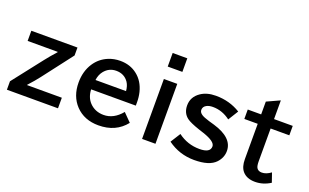

<svg xmlns="http://www.w3.org/2000/svg" viewBox="-93 -1275 2856 1776"><g transform="rotate(20 1335.0 -387.0)"><path d="M59.1 -564.9H513.2V-486.8L287.1 -191.9Q251.5 -145 193.8 -82V-79.1H536.1V24.9H33.2V-58.1L262.2 -351.1Q301.8 -401.9 355 -460.9V-464.8H59.1Z M1204.1 -244.6H764.2Q767.6 -167 813 -118.7Q867.7 -61.5 952.1 -61.5Q1051.8 -61.5 1128.4 -154.8L1206.5 -75.7Q1110.4 45.4 939.9 45.4Q800.3 45.4 714.8 -43.9Q633.3 -129.9 633.3 -265.6Q633.3 -376 686.5 -457.5Q733.9 -529.8 813 -562.5Q867.2 -585 928.7 -585Q1026.9 -585 1096.2 -530.3Q1168 -474.6 1192.9 -374.5Q1204.1 -329.1 1204.1 -278.8ZM1073.2 -339.8Q1069.3 -390.1 1046.9 -423.8Q1004.4 -485.8 924.8 -485.8Q853.5 -485.8 807.6 -428.2Q779.3 -392.6 772.5 -339.8Z M1357.9 -818.8H1502V-685.1H1357.9ZM1363.8 -564.9H1495.6V24.9H1363.8Z M1681.6 -139.2Q1775.9 -68.8 1893.1 -68.8Q1999.5 -68.8 1999.5 -132.3Q1999.5 -180.7 1878.4 -221.2L1827.6 -237.8Q1737.8 -268.1 1704.1 -293Q1649.4 -334 1649.4 -409.7Q1649.4 -493.7 1723.1 -543.9Q1781.7 -584 1870.6 -584Q2005.4 -584 2112.8 -517.1L2050.8 -417Q1971.7 -477.1 1879.4 -477.1Q1841.3 -477.1 1816.9 -463.4Q1786.6 -446.8 1786.6 -415Q1786.6 -390.6 1813 -373Q1834 -358.4 1889.6 -341.8L1943.8 -326.2Q2139.6 -268.1 2139.6 -137.7Q2139.6 -72.3 2091.8 -21Q2031.2 43.9 1881.8 43.9Q1736.3 43.9 1619.6 -41Z M2448.2 -749V-564.9H2632.3V-472.2H2448.2V-151.4Q2448.2 -104 2459.5 -85.9Q2474.6 -61 2509.8 -61Q2553.2 -61 2599.1 -95.2L2630.4 -4.4Q2559.1 41 2480 41Q2397.9 41 2356 -7.8Q2321.3 -48.3 2321.3 -125V-472.2H2189.5V-564.9H2321.3V-690.9Z"/></g></svg>

Font: BIZ UDPGothic
Style: Bold
Weight: 700
Designer: TypeBank Co., Ltd.
Foundry: Morisawa Inc.
Version: Version 1.051